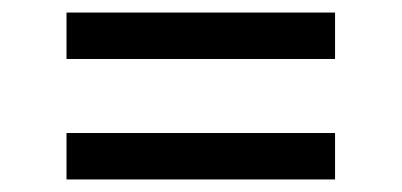

<svg xmlns="http://www.w3.org/2000/svg" viewBox="-20 -463 640 306"><path d="M86 -177H514V-251H86ZM86 -369H514V-443H86Z"/></svg>

Font: CommitMono
Style: 400Regular
Weight: 400
Monospace: yes
Designer: Eigil Nikolajsen
Foundry: Eigil Nikolajsen
Version: Version 1.143